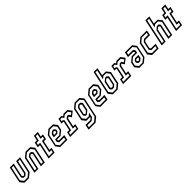

<svg xmlns="http://www.w3.org/2000/svg" viewBox="502 -2729 4909 4909"><g transform="rotate(-45 2956.0 -275.0)"><path d="M93 0 12 -103 105 -540H246.5L168 -172L192 -141.5H219L256 -172L334.5 -540H476L383 -103L258 0ZM123 -39H247L349.5 -125.5L429.5 -502H365.5L292 -156.5L229.5 -103H168.5L126 -156.5L199.5 -502H135L55 -125.5Z M456 0 549 -437 674 -540H841L922 -437L829 0H688L766.5 -368L742.5 -398.5H712.5L675.5 -368L597 0ZM503.5 -38.5H567.5L641.5 -386.5L704 -437.5H768.5L809 -387L735 -38.5H799L879.5 -418L813.5 -502H686.5L584 -417.5Z M969 0 1054 -399H976.5L1006.5 -540H1084L1113 -677H1254.5L1225.5 -540H1303L1273 -399H1195.5L1140.5 -141.5H1214.5L1184.5 0ZM1016 -38.5H1155L1168.5 -102.5H1094L1165 -438.5H1243.5L1257 -502.5H1179L1208 -639H1143.5L1114.5 -502.5H1036.5L1022.5 -438.5H1101Z M1664.5 -540 1745.5 -437 1715 -294.5 1590.5 -191.5H1465.5L1461 -172L1485 -141.5H1675.5L1645.5 0H1386L1305 -103L1376 -437L1501 -540ZM1636 -501.5H1512L1407 -415L1344.5 -122.5L1411.5 -38H1613L1626.5 -102H1456.5L1415.5 -153.5L1431.5 -228.5H1580.5L1679.5 -309.5L1702.5 -417.5ZM1591 -437.5 1631.5 -386.5 1620.5 -333.5 1568 -290H1445L1464.5 -384L1529.5 -437.5ZM1565.5 -398.5H1540L1503 -368L1494.5 -328H1560.5L1586 -349L1590 -368Z M1747.5 0 1777.5 -141H1854.5L1908 -391.5L1902 -399H1833.5L1863.5 -540H1970L1995.5 -500L2042.5 -540H2183.5L2269.5 -430.5L2138 -324.5L2085 -398.5H2081.5L2044.5 -368L1996 -140.5H2073L2043 0ZM1792.5 -38.5H2015L2028.5 -102.5H1949L2010.5 -390L2066.5 -436.5H2115L2155.5 -379.5L2215 -428L2160 -500.5H2049L1986.5 -448.5L1950.5 -500.5H1891L1877.5 -436.5H1922.5L1948.5 -400L1885 -102.5H1806Z M2213 200 2243 59H2417L2466 18.5L2472 -10L2460 0H2333.5L2252.5 -103L2323.5 -437L2448 -540H2622.5L2704 -437L2590 97L2465.5 200ZM2259.5 162.5H2449L2559 70L2662.5 -416.5L2594.5 -503H2460L2358 -419L2296 -126L2364 -39H2458L2531 -99L2502.5 34.5L2426.5 98H2273ZM2409.5 -103.5 2366.5 -157 2416 -388 2477.5 -439H2549.5L2592 -385.5L2548 -179.5L2455 -103.5ZM2432.5 -141.5H2450L2510.5 -191.5L2548 -368.5L2523.5 -399H2487L2450 -368.5L2408.5 -172Z M3117.5 -540 3198.5 -437 3168 -294.5 3043.5 -191.5H2918.5L2914 -172L2938 -141.5H3128.5L3098.5 0H2839L2758 -103L2829 -437L2954 -540ZM3089 -501.5H2965L2860 -415L2797.5 -122.5L2864.5 -38H3066L3079.5 -102H2909.5L2868.5 -153.5L2884.5 -228.5H3033.5L3132.5 -309.5L3155.5 -417.5ZM3044 -437.5 3084.5 -386.5 3073.5 -333.5 3021 -290H2898L2917.5 -384L2982.5 -437.5ZM3018.5 -398.5H2993L2956 -368L2947.5 -328H3013.5L3039 -349L3043 -368Z M3289.5 0 3207.5 -103 3345 -750H3486.5L3440 -530.5L3452 -540H3578L3659.5 -437L3588.5 -103L3463.5 0ZM3319 -37.5H3448.5L3554 -124L3617 -422L3552.5 -503.5H3451L3383.5 -448L3440 -712.5H3375.5L3250.5 -124ZM3363.5 -101.5 3321 -155 3367.5 -372 3449.5 -439H3508L3546.5 -391L3496 -155L3431 -101.5ZM3388 -141.5H3425L3462 -172L3503.5 -368L3479.5 -399H3452L3403.5 -358.5L3364 -172Z M3661.5 0 3691.5 -141H3768.5L3822 -391.5L3816 -399H3747.5L3777.5 -540H3884L3909.5 -500L3956.5 -540H4097.5L4183.5 -430.5L4052 -324.5L3999 -398.5H3995.5L3958.5 -368L3910 -140.5H3987L3957 0ZM3706.5 -38.5H3929L3942.5 -102.5H3863L3924.5 -390L3980.5 -436.5H4029L4069.5 -379.5L4129 -428L4074 -500.5H3963L3900.5 -448.5L3864.5 -500.5H3805L3791.5 -436.5H3836.5L3862.5 -400L3799 -102.5H3720Z M4247.5 0 4166.5 -103 4197 -245.5 4321.5 -348.5H4446.5L4451 -368L4427 -398.5H4236.5L4266.5 -540H4526L4607 -437L4536 -103L4411 0ZM4276 -38.5H4400L4505 -125L4567.5 -417.5L4500.5 -502H4299L4285.5 -438H4455.5L4496.5 -386.5L4480.5 -311.5H4331.5L4232.5 -230.5L4209.5 -122.5ZM4321 -102.5 4280.5 -153.5 4291.5 -206.5 4344 -250H4467L4447.5 -156L4382.5 -102.5ZM4346.5 -141.5H4372L4409 -172L4417.5 -212H4351.5L4326 -191L4322 -172Z M4712 0 4631 -103 4702 -437 4827 -540H5062L5032 -398.5H4866L4829 -368L4787 -172L4811 -141.5H4977L4947 0ZM4743 -38.5H4917L4930.5 -103H4788L4745.5 -156L4794.5 -387L4857.5 -438.5H5002L5015.5 -502.5H4839.5L4737 -418L4674.5 -124Z M5057.5 0 5216.5 -749.5H5358L5311.5 -530.5L5323 -540H5449.5L5530.5 -437L5438 0H5296.5L5374.5 -368L5350.5 -399H5323.5L5275 -358.5L5199 0ZM5104.5 -38.5H5169L5240.5 -373.5L5319 -438H5380L5418.5 -390L5343.5 -38.5H5407.5L5489 -421L5425 -502.5H5320.5L5256.5 -450L5312.5 -712H5248Z M5578 0 5663 -399H5585.5L5615.5 -540H5693L5722 -677H5863.5L5834.5 -540H5912L5882 -399H5804.5L5749.5 -141.5H5823.5L5793.5 0ZM5625 -38.5H5764L5777.5 -102.5H5703L5774 -438.5H5852.5L5866 -502.5H5788L5817 -639H5752.5L5723.5 -502.5H5645.5L5631.5 -438.5H5710Z"/></g></svg>

Font: Tourney Condensed Regular
Style: Italic
Weight: 400
Width: 3
Italic angle: -12°
Designer: Tyler Finck
Foundry: Etcetera Type Co
Version: Version 1.010; ttfautohint (v1.8.3)